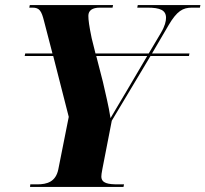

<svg xmlns="http://www.w3.org/2000/svg" viewBox="-20 -734 807 754"><path d="M98 0H465L467 -10H444C405 -10 378 -14 378 -41C378 -47 379 -54 382 -70L419 -260L571 -514H722L724 -524H577L642 -635C675 -691 698 -704 734 -704H765L767 -714H521L519 -704H559C609 -704 632 -694 632 -664C632 -651 628 -632 612 -605L564 -524H355L340 -584C330 -632 327 -656 327 -672C327 -693 343 -704 372 -704H422L424 -714H97L95 -704H108C135 -704 143 -691 153 -651L186 -524H79L77 -514H189L250 -275L209 -69C199 -20 165 -10 126 -10H99ZM384 -413 358 -514H558L478 -378C450 -330 430 -298 414 -270C406 -322 395 -363 384 -413Z"/></svg>

Font: Noto Serif Display SemiCondensed ExtraBold
Style: Italic
Weight: 800
Width: 4
Italic angle: -12°
Designer: Monotype Design Team
Foundry: Monotype Imaging Inc.
Version: Version 2.009